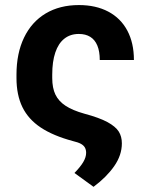

<svg xmlns="http://www.w3.org/2000/svg" viewBox="-20 -557 591 755"><path d="M506.6 -321H372.3Q372.3 -355.1 362.7 -378Q353.2 -400.8 334.9 -412.1Q316.6 -423.5 290 -423.5Q256.4 -423.5 233 -404.9Q209.5 -386.3 197.5 -350.6Q185.4 -315 185.4 -263.3V-250.4Q185.4 -210.9 198 -184.9Q210.5 -159 237.8 -141.1Q265 -123.1 311.3 -110.1Q370.4 -94.3 402.5 -76.9Q434.5 -59.4 446.9 -39.8Q459.2 -20.2 459.2 6.6Q459.2 53.3 429 96.5Q398.8 139.7 347.8 177.7L272.8 123.2Q296.3 99.1 307.5 80.1Q318.7 61 318.7 44Q318.7 32.3 314 23.5Q309.2 14.7 298 8.5Q286.7 2.4 266.9 -2.2Q189.1 -23.1 140.3 -55.5Q91.5 -87.9 68.1 -135.8Q44.8 -183.7 44.8 -250.4V-263.3Q44.8 -347.2 74.5 -409Q104.2 -470.8 159.5 -504Q214.9 -537.1 290.4 -537.1Q357 -537.1 405.8 -511.3Q454.6 -485.5 480.6 -436.8Q506.6 -388.1 506.6 -321Z"/></svg>

Font: Pretendard Std Variable
Style: Regular
Weight: 400
Designer: Base glyphs from Inter by Rasmus Andersson; Hangeul glyphs from Noto Sans CJK(Source Han Sans) by Jang Soo-young and Kan
Foundry: Kil Hyung-jin
Version: Version 1.309;Glyphs 3.2 (3225)